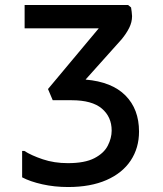

<svg xmlns="http://www.w3.org/2000/svg" viewBox="-20 -740 656 772"><path d="M254 12Q199 12 150 1Q101 -10 69 -27V-133H78Q106 -115 152 -99.5Q198 -84 253 -84Q321 -84 359.5 -104Q398 -124 413.5 -154.5Q429 -185 429 -215Q429 -270 389.5 -303.5Q350 -337 268 -337H192L173 -382L377 -626H79V-720H495L507 -710Q508 -703 509.5 -692.5Q511 -682 511 -675Q511 -651 499.5 -628Q488 -605 469 -582L324 -420Q430 -411 484.5 -356Q539 -301 539 -211Q539 -145 505.5 -94.5Q472 -44 408 -16Q344 12 254 12Z"/></svg>

Font: Kufam Medium
Style: Regular
Weight: 500
Designer: Wael Morcos, Artur Schmal
Foundry: Original Type
Version: Version 1.300; ttfautohint (v1.8.3)